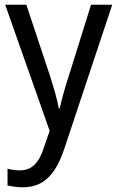

<svg xmlns="http://www.w3.org/2000/svg" viewBox="-20 -556 499 816"><path d="M2 -536 191 0 167 70C146 135 117 168 64 168C45 168 26 165 12 161V232C29 236 51 240 77 240C169 240 218 181 253 77L457 -536H367L272 -232C255 -181 241 -129 234 -95H230C222 -138 208 -184 193 -232L92 -536Z"/></svg>

Font: Noto Sans Bengali UI SemiCondensed
Style: Regular
Weight: 400
Width: 4
Designer: Jelle Bosma - Monotype Design Team
Foundry: Monotype Imaging Inc.
Version: Version 2.003